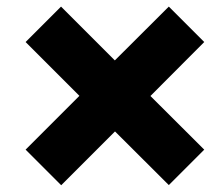

<svg xmlns="http://www.w3.org/2000/svg" viewBox="-20 -644 675 582"><path d="M165.5 -82.5 328.6 -245.6 491.7 -83 599.1 -190.4 436 -353 599.1 -516.6 491.7 -624 328.1 -460.9 165 -624 57.6 -516.6 220.7 -353.5 57.6 -190.4Z"/></svg>

Font: Decalotype Black Italic
Style: Regular
Weight: 900
Italic angle: -10°
Designer: Alfredo Marco Pradil
Foundry: Alfredo Marco Pradil
Version: Version 1.0